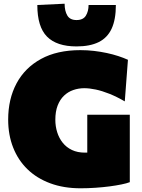

<svg xmlns="http://www.w3.org/2000/svg" viewBox="-20 -999 765 1034"><path d="M414 15Q323 15 250.8 -11.8Q178.5 -38.5 128 -87.5Q77.5 -136.5 50.8 -204.5Q24 -272.5 24 -355Q24 -465.5 69 -549.8Q114 -634 200.8 -681.5Q287.5 -729 413 -729Q450.5 -729 486.5 -724.8Q522.5 -720.5 555.2 -713.5Q588 -706.5 617 -697Q646 -687.5 669 -677L652 -453Q609 -478 569.5 -493.8Q530 -509.5 495.8 -516.8Q461.5 -524 434 -524Q403 -524 374.8 -514.2Q346.5 -504.5 324.8 -483.8Q303 -463 290.5 -430.8Q278 -398.5 278 -354Q278 -319 288 -287Q298 -255 317.8 -230.2Q337.5 -205.5 367.5 -191.2Q397.5 -177 437 -177Q471 -177 498.8 -180Q526.5 -183 551 -189.8Q575.5 -196.5 599.8 -206.8Q624 -217 650 -231L679 -18Q662.5 -11.5 634.2 -5.8Q606 0 570 4.8Q534 9.5 494 12.2Q454 15 414 15ZM450 -13Q450 -71.5 450 -116.8Q450 -162 450 -207Q450 -259 450 -299Q450 -339 450 -381H679Q679 -339 679 -299Q679 -259 679 -207Q679 -162 679 -117.5Q679 -73 679 -18ZM392 -749Q285.5 -749 233.2 -801.8Q181 -854.5 181 -972L328 -979Q328 -940 342.5 -915.5Q357 -891 392 -891Q428 -891 442.5 -914.8Q457 -938.5 457 -972H604Q604 -893.5 581 -844.2Q558 -795 511 -772Q464 -749 392 -749Z"/></svg>

Font: Commissioner Thin Black
Style: Regular
Weight: 900
Version: Version 1.000